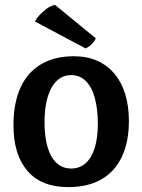

<svg xmlns="http://www.w3.org/2000/svg" viewBox="-20 -750 582 785"><path d="M282 -520Q336 -520 377.5 -501.5Q419 -483 448 -448.5Q477 -414 492 -365Q507 -316 507 -255Q507 -170 478.5 -109.5Q450 -49 395 -17Q340 15 259 15Q149 15 92 -51.5Q35 -118 35 -238Q35 -327 63 -390Q91 -453 146.5 -486.5Q202 -520 282 -520ZM271 -443Q236 -443 211.5 -419Q187 -395 174.5 -352Q162 -309 162 -251Q162 -191 174.5 -148.5Q187 -106 211.5 -83.5Q236 -61 271 -61Q306 -61 330.5 -83Q355 -105 367.5 -146Q380 -187 380 -243Q380 -305 367.5 -350Q355 -395 330.5 -419Q306 -443 271 -443ZM123 -662 330 -552Q348 -561 357.5 -572Q367 -583 372 -593L205 -730Q188 -727 171 -714.5Q154 -702 141 -687.5Q128 -673 123 -662Z"/></svg>

Font: Karma Variable Light
Style: Regular
Weight: 300
Designer: Joana Correia
Foundry: Indian Type Foundry
Version: Version 3.000